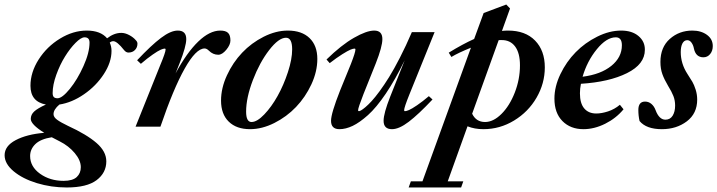

<svg xmlns="http://www.w3.org/2000/svg" viewBox="-100 -560 3171 849"><path d="M194.8 269Q126.5 269 63.2 249.8Q0 230.5 -39.8 197.3Q-79.6 164.1 -79.6 126.5Q-79.6 85.4 -30.5 59.6Q18.6 33.7 95.7 27.3Q36.1 -9.8 36.1 -34.2Q36.1 -53.2 51.3 -67.1Q66.4 -81.1 103 -97.7Q34.7 -110.4 34.7 -180.7Q34.7 -240.2 71 -297.1Q107.4 -354 165.5 -389.4Q223.6 -424.8 283.7 -424.8Q344.7 -424.8 373.5 -390.6Q404.3 -414.6 436.5 -414.6Q453.1 -414.6 471.2 -405Q489.3 -395.5 500.5 -382.3Q507.8 -375 507.8 -367.2Q507.8 -350.1 496.8 -338.9Q485.8 -327.6 467.8 -327.6Q457.5 -327.6 448.7 -338.4Q417.5 -377.9 400.9 -377.9Q392.6 -377.9 385.3 -371.6Q393.1 -354.5 393.1 -335Q393.1 -284.7 359.1 -232.4Q325.2 -180.2 271.7 -143.3Q218.3 -106.4 162.6 -97.7Q136.7 -75.7 136.7 -55.2Q136.7 -42 152.8 -30.3Q168.9 -18.6 199.7 -3.9Q283.7 34.7 326.9 72.3Q370.1 109.9 370.1 153.3Q370.1 204.1 327.1 236.6Q284.2 269 194.8 269ZM154.3 -125.5Q174.8 -125.5 208.5 -166.7Q242.2 -208 269 -267.6Q295.9 -327.1 295.9 -371.6Q295.9 -395 273.9 -395Q258.3 -395 233.9 -370.4Q209.5 -345.7 187.3 -309.8Q165 -273.9 148.9 -229.2Q132.8 -184.6 132.8 -148.4Q132.8 -136.2 137.9 -130.9Q143.1 -125.5 154.3 -125.5ZM33.2 129.9Q33.2 176.8 77.1 208.3Q121.1 239.7 181.2 239.7Q221.2 239.7 239.3 222.9Q257.3 206.1 257.3 179.2Q257.3 148.9 230.5 116.9Q203.6 85 164.6 65.4Q141.1 53.7 128.9 46.9Q79.6 54.7 56.4 77.1Q33.2 99.6 33.2 129.9Z M499.5 0 608.4 -271.5Q632.3 -328.6 632.3 -341.3Q632.3 -345.2 628.4 -345.2Q622.6 -345.2 610.6 -340.1Q598.6 -335 575 -318.6Q551.3 -302.2 522.9 -277.8L506.3 -293.5Q568.8 -359.9 611.8 -392.3Q654.8 -424.8 686 -424.8Q723.6 -424.8 723.6 -387.2Q723.6 -355 694.3 -280.8L676.3 -235.4Q726.1 -327.6 776.6 -376.2Q827.1 -424.8 874 -424.8Q897.9 -424.8 908.4 -414.6Q918.9 -404.3 918.9 -380.9Q918.9 -361.8 900.6 -339.8Q882.3 -317.9 865.2 -317.9Q841.8 -317.9 823.7 -335.9Q814 -345.7 804.7 -345.7Q766.6 -345.7 716.6 -256.6Q666.5 -167.5 609.4 0Z M1005.4 11.2Q945.8 11.2 911.6 -22Q877.4 -55.2 877.4 -115.2Q877.4 -170.4 903.6 -227.1Q929.7 -283.7 970.7 -326.9Q1011.7 -370.1 1065.9 -397.5Q1120.1 -424.8 1172.9 -424.8Q1234.4 -424.8 1268.8 -391.6Q1303.2 -358.4 1303.2 -299.3Q1303.2 -243.7 1276.9 -187Q1250.5 -130.4 1209 -86.9Q1167.5 -43.5 1113 -16.1Q1058.6 11.2 1005.4 11.2ZM1012.2 -20.5Q1036.6 -20.5 1068.6 -54Q1100.6 -87.4 1127.4 -135.5Q1154.3 -183.6 1173.1 -241Q1191.9 -298.3 1191.9 -341.8Q1191.9 -393.1 1164.6 -393.1Q1132.3 -393.1 1090.1 -338.4Q1047.9 -283.7 1018.1 -205.6Q988.3 -127.4 988.3 -66.4Q988.3 -20.5 1012.2 -20.5Z M1400.9 11.2Q1363.8 11.2 1363.8 -25.9Q1363.8 -58.6 1403.8 -159.7L1451.7 -277.3Q1471.7 -328.6 1471.7 -341.3Q1471.7 -345.2 1467.8 -345.2Q1461.9 -345.2 1450.2 -340.6Q1438.5 -335.9 1413.6 -320.3Q1388.7 -304.7 1357.9 -280.8L1343.8 -296.9Q1409.2 -360.8 1465.1 -392.8Q1521 -424.8 1554.7 -424.8Q1590.8 -424.8 1590.8 -387.2Q1590.8 -353.5 1561.5 -279.3L1507.3 -144Q1483.4 -83 1483.4 -72.3Q1483.4 -68.4 1487.3 -68.4Q1489.7 -68.4 1496.6 -72Q1503.4 -75.7 1515.9 -86.2Q1528.3 -96.7 1543.2 -112.8Q1558.1 -128.9 1578.6 -156.7Q1599.1 -184.6 1620.6 -219.2Q1642.1 -253.9 1668.7 -305.7Q1695.3 -357.4 1721.2 -418H1821.8L1710.4 -142.6Q1687 -84.5 1687 -72.8Q1687 -68.4 1690.9 -68.4Q1696.8 -68.4 1708.7 -73.5Q1720.7 -78.6 1744.4 -94.7Q1768.1 -110.8 1796.4 -134.8L1812.5 -120.1Q1750.5 -54.2 1707.5 -21.5Q1664.6 11.2 1633.3 11.2Q1596.2 11.2 1596.2 -25.9Q1596.2 -58.6 1625.5 -132.8L1689.5 -293.5Q1647.9 -208 1606 -146Q1564 -84 1527.1 -51Q1490.2 -18.1 1459.5 -3.4Q1428.7 11.2 1400.9 11.2Z M2037.6 11.2Q1998.5 11.2 1967.3 -1.5L1879.9 241.7H1948.7L1939 269H1707L1716.8 241.7H1768.1L1982.4 -349.1Q1925.8 -326.2 1896 -308.1L1884.3 -327.1Q1946.3 -365.2 1996.6 -387.7L2038.6 -502.4L2138.7 -540L2155.3 -522.5L2119.6 -423.3Q2132.8 -424.8 2146.5 -424.8Q2223.1 -424.8 2266.1 -380.6Q2309.1 -336.4 2309.1 -262.2Q2309.1 -191.4 2272.7 -128.4Q2236.3 -65.4 2173.3 -27.1Q2110.4 11.2 2037.6 11.2ZM2117.7 -382.8Q2113.3 -383.3 2105 -382.3L1987.8 -57.1Q2005.4 -20.5 2044.9 -20.5Q2081.5 -20.5 2117.4 -56.2Q2153.3 -91.8 2176.3 -150.6Q2199.2 -209.5 2199.2 -271Q2199.2 -325.7 2177.7 -354.5Q2156.2 -383.3 2117.7 -382.8Z M2480 11.2Q2422.4 11.2 2387 -24.7Q2351.6 -60.5 2351.6 -124Q2351.6 -176.8 2377.9 -231.9Q2404.3 -287.1 2445.6 -329.1Q2486.8 -371.1 2540.8 -397.9Q2594.7 -424.8 2646.5 -424.8Q2694.8 -424.8 2723.4 -400.6Q2752 -376.5 2751.5 -339.8Q2751.5 -275.9 2672.4 -236.6Q2593.3 -197.3 2468.8 -189.5Q2464.4 -168.5 2464.4 -147.5Q2464.4 -103 2483.4 -80.6Q2502.4 -58.1 2536.6 -58.1Q2560.1 -58.1 2588.6 -67.4Q2617.2 -76.7 2641.1 -96.7L2657.2 -76.7Q2624.5 -37.1 2576.2 -12.9Q2527.8 11.2 2480 11.2ZM2623 -395Q2582 -395 2539.1 -342.3Q2496.1 -289.6 2476.1 -220.7Q2556.6 -231 2603.3 -268.8Q2649.9 -306.6 2649.9 -359.9Q2649.9 -395 2623 -395Z M2826.7 11.2Q2757.8 11.2 2728 -24.9Q2722.7 -48.3 2722.7 -73.7Q2722.7 -110.8 2752.4 -110.8Q2768.1 -110.8 2780.3 -100.6Q2792.5 -90.3 2798.8 -73.2Q2814.5 -30.8 2842.3 -30.8Q2863.3 -30.8 2874.3 -48.3Q2885.3 -65.9 2885.3 -93.3Q2885.3 -115.7 2877.7 -135.3Q2870.1 -154.8 2854 -180.7Q2837.4 -208.5 2828.9 -232.2Q2820.3 -255.9 2820.3 -286.1Q2820.3 -351.1 2861.8 -387.9Q2903.3 -424.8 2961.4 -424.8Q3000 -424.8 3025.9 -406Q3051.8 -387.2 3051.8 -356.4Q3051.8 -335 3040 -320.8Q3028.3 -306.6 3010.3 -306.6Q2976.6 -306.6 2968.3 -345.7Q2965.8 -359.9 2958 -371.1Q2950.2 -382.3 2939 -382.3Q2925.3 -382.3 2917.7 -368.2Q2910.2 -354 2910.2 -329.6Q2910.2 -278.8 2939.5 -233.4Q2954.1 -210.9 2961.7 -198Q2969.2 -185.1 2976.1 -163.6Q2982.9 -142.1 2982.9 -119.6Q2982.9 -58.1 2937 -23.4Q2891.1 11.2 2826.7 11.2Z"/></svg>

Font: Elstob 18pt
Style: Bold Italic
Weight: 700
Italic angle: -20°
Designer: Peter S. Baker
Version: Version 1.015